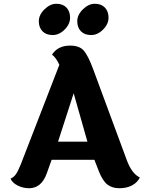

<svg xmlns="http://www.w3.org/2000/svg" viewBox="-20 -988 782 1019"><path d="M556 -894Q556 -860 527 -831Q498 -802 463.5 -802Q429 -802 409.5 -822Q390 -842 390 -875.5Q390 -909 420 -938.5Q450 -968 483.5 -968Q517 -968 536.5 -948Q556 -928 556 -894ZM352 -894Q352 -860 323 -831Q294 -802 259.5 -802Q225 -802 205.5 -822Q186 -842 186 -875.5Q186 -909 216 -938.5Q246 -968 279.5 -968Q313 -968 332.5 -948Q352 -928 352 -894ZM288 -236H444L371 -493ZM505 -78 481 -140H254L229 -70Q201 11 134 11Q102 11 73.5 -3.5Q45 -18 36 -40Q53 -47 64.5 -63.5Q76 -80 90 -115L295 -644Q277 -683 256 -698Q287 -746 352 -746Q402 -746 425 -719Q448 -692 474 -622L653 -138Q679 -67 722 -46Q710 -20 681.5 -4.5Q653 11 614 11Q575 11 550 -8.5Q525 -28 505 -78Z"/></svg>

Font: Laila
Style: Bold
Weight: 700
Designer: Hitesh Malaviya
Foundry: Indian Type Foundry
Version: Version 1.302;PS 1.0;hotconv 1.0.78;makeotf.lib2.5.61930; tt